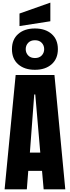

<svg xmlns="http://www.w3.org/2000/svg" viewBox="-20 -1423 525 1443"><path d="M14.6 0 97.7 -859.4H389.2L470.7 0H308.1L295.9 -138.7H192.4L181.6 0ZM204.6 -275.9H282.7L245.1 -712.9H237.3ZM242.2 -898.4Q164.1 -898.4 116.9 -939.5Q69.8 -980.5 69.8 -1053.7Q69.8 -1126.5 116.9 -1167.7Q164.1 -1209 242.2 -1209Q320.8 -1209 367.9 -1167.7Q415 -1126.5 415 -1053.7Q415 -981.4 367.9 -939.9Q320.8 -898.4 242.2 -898.4ZM242.7 -986.8Q275.4 -986.8 293.7 -1006.3Q312 -1025.9 312 -1053.7Q312 -1081.5 293.7 -1101.1Q275.4 -1120.6 242.7 -1120.6Q210 -1120.6 191.7 -1101.1Q173.3 -1081.5 173.3 -1053.7Q173.3 -1025.9 191.7 -1006.3Q210 -986.8 242.7 -986.8ZM126.5 -1227.1V-1321.3L358.4 -1403.3V-1263.2Z"/></svg>

Font: webenart
Style: Regular
Weight: 400
Designer: Vernon Adams
Foundry: Vernon Adams
Version: Version 2.116; ttfautohint (v1.8.3)